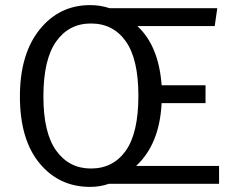

<svg xmlns="http://www.w3.org/2000/svg" viewBox="-20 -720 940 752"><path d="M150 -342Q150 -199 200.5 -129.5Q251 -60 336 -60Q423 -60 472.5 -129.5Q522 -199 522 -345Q522 -489 472.5 -558.5Q423 -628 336 -628Q250 -628 200 -557.5Q150 -487 150 -342ZM838 0H406Q372 12 333 12Q211 12 134.5 -81Q58 -174 58 -342Q58 -508 135 -604Q212 -700 333 -700Q373 -700 409 -688H831L821 -618H518Q602 -540 613 -386H785V-316H613Q605 -155 513 -70H838Z"/></svg>

Font: FiraSans
Style: Regular
Weight: 350
Designer: Carrois Corporate & Edenspiekermann AG
Foundry: Carrois Corporate GbR & Edenspiekermann AG
Version: Version 3.106;PS 003.106;hotconv 1.0.70;makeotf.lib2.5.58329